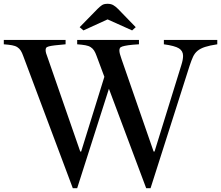

<svg xmlns="http://www.w3.org/2000/svg" viewBox="-33 -980 1163 1010"><path d="M350 10H373L540 -513L736 10H759L965 -636C971 -654 976.8 -669.2 982.5 -681.5C988.2 -693.8 996 -704.2 1006 -712.5C1016 -720.8 1029.2 -727.7 1045.5 -733C1061.8 -738.3 1083.3 -743 1110 -747V-770H829V-747C867.7 -741.7 894.2 -734.5 908.5 -725.5C922.8 -716.5 930 -703.3 930 -686C930 -672.7 927 -656.7 921 -638L780 -183H775L606 -670C598.7 -690 595 -704.7 595 -714C595 -718.7 595.8 -722.8 597.5 -726.5C599.2 -730.2 603.5 -733.2 610.5 -735.5C617.5 -737.8 627.8 -740 641.5 -742C655.2 -744 674 -745.7 698 -747V-770H373V-747C390.3 -745.7 404.7 -744 416 -742C427.3 -740 436.7 -736.7 444 -732C451.3 -727.3 457.3 -721.3 462 -714C466.7 -706.7 471 -697.3 475 -686L516 -576L394 -183H389L220 -670C214.7 -684 211.2 -694 209.5 -700C207.8 -706 207 -711.7 207 -717C207 -721.7 208 -725.5 210 -728.5C212 -731.5 216.7 -734 224 -736C231.3 -738 242 -739.8 256 -741.5C270 -743.2 288.7 -745 312 -747V-770H-13V-747C4.3 -745.7 18.7 -744 30 -742C41.3 -740 50.7 -736.7 58 -732C65.3 -727.3 71.3 -721.3 76 -714C80.7 -706.7 85 -697.3 89 -686ZM533 -960C520.3 -960 510.5 -957.7 503.5 -953C496.5 -948.3 488.7 -941.7 480 -933L386 -837L406 -820L533 -878L662 -820L681 -837L588 -933C578.7 -942.3 570 -949.2 562 -953.5C554 -957.8 544.3 -960 533 -960Z"/></svg>

Font: Libre Caslon Text
Style: Regular
Weight: 400
Designer: Pablo Impallari, Rodrigo Fuenzalida
Foundry: Pablo Impallari, Rodrigo Fuenzalida
Version: Version 1.000; ttfautohint (v0.93) -l 8 -r 50 -G 200 -x 14 -